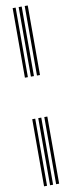

<svg xmlns="http://www.w3.org/2000/svg" viewBox="-111 -941 408 1093"><g transform="rotate(-10 93.0 -395.0)"><path d="M119.5 -508V-910H137V-508ZM49.8 -508V-910H67V-508ZM84.5 -508V-910H102V-508ZM119.5 120V-268H137V120ZM49.8 120V-268H67V120ZM84.5 120V-268H102V120Z"/></g></svg>

Font: Big Shoulders Inline Display Thin SemiBold
Style: Regular
Weight: 600
Version: Version 2.002